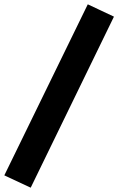

<svg xmlns="http://www.w3.org/2000/svg" viewBox="-27 -765 547 888"><path d="M115 103 -7 46 379 -745 500 -688Z"/></svg>

Font: Gabarito
Style: Bold
Weight: 700
Designer: Leandro Assis / Alvaro Franca / Felipe Casaprima
Foundry: Naipe Foundry
Version: Version 1.000